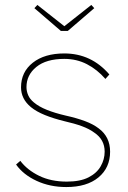

<svg xmlns="http://www.w3.org/2000/svg" viewBox="-20 -746 519 776"><path d="M248 10Q182 10 128 -15Q74 -40 45 -81L62 -96Q90 -59 138 -35.5Q186 -12 250 -12Q304 -12 337.5 -29Q371 -46 387 -74Q403 -102 403 -133Q403 -182 361 -210Q341 -225 311 -236Q281 -247 241 -256Q196 -267 161.5 -281Q127 -295 105 -313Q65 -346 65 -393Q65 -455 112.5 -492.5Q160 -530 240 -530Q349 -530 422 -445L406 -427Q373 -465 331.5 -486.5Q290 -508 240 -508Q167 -508 127 -475.5Q87 -443 87 -394Q87 -377 94 -361Q101 -345 117 -332Q137 -315 169.5 -302Q202 -289 245 -279Q290 -269 323.5 -256.5Q357 -244 379 -227Q425 -193 425 -133Q425 -68 378 -29Q331 10 248 10ZM226 -621 119 -713 131 -726 240 -640 349 -726 361 -713 254 -621Z"/></svg>

Font: Lexend Thin
Style: Regular
Weight: 100
Designer: Bonnie Shaver-Troup, Thomas Jockin
Foundry: Lexend
Version: Version 1.007; ttfautohint (v1.8.3)